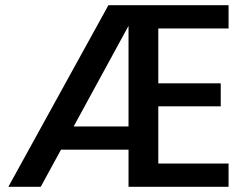

<svg xmlns="http://www.w3.org/2000/svg" viewBox="-20 -715 961 735"><path d="M12 0 395 -695H855V-606H586V-396H825V-308H586V-89H855V0H472V-616L136 0ZM152 -142 202 -231H525V-142Z"/></svg>

Font: Parkinsans Medium
Style: Regular
Weight: 500
Designer: Red Stone, Indian Type Foundry
Foundry: Indian Type Foundry
Version: Version 1.000